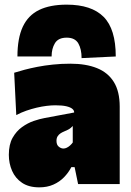

<svg xmlns="http://www.w3.org/2000/svg" viewBox="-20 -792 565 826"><path d="M149 14Q104 14 75 -5.5Q46 -25 32 -57Q18 -89 18 -126Q18 -170.5 34.2 -199.2Q50.5 -228 75 -245.5Q99.5 -263 125.5 -271.8Q151.5 -280.5 171 -284L299 -308Q299.5 -316.5 291.5 -323.5Q283.5 -330.5 265.5 -334.8Q247.5 -339 218 -339Q201 -339 180.5 -336.5Q160 -334 137.8 -328.8Q115.5 -323.5 93.2 -315.8Q71 -308 50 -297L41 -479Q60 -485 85.2 -491.8Q110.5 -498.5 141.2 -504.5Q172 -510.5 207.8 -514.2Q243.5 -518 283 -518Q349.5 -518 397 -499Q444.5 -480 469.8 -439.2Q495 -398.5 495 -333Q495 -307 495 -271.5Q495 -236 495 -212V-190Q495 -148 495 -100Q495 -52 495 0H316L301 -73H287Q274.5 -49 255.2 -29.2Q236 -9.5 209.5 2.2Q183 14 149 14ZM253 -153Q260 -153 267.2 -156.5Q274.5 -160 281 -165.8Q287.5 -171.5 293 -179V-250Q289 -245.5 284.5 -241.8Q280 -238 273 -234.2Q266 -230.5 255 -226Q247.5 -223 240.2 -218.2Q233 -213.5 228 -205.8Q223 -198 223 -186Q223 -169 232.8 -161Q242.5 -153 253 -153ZM331 -542Q331 -581 316.8 -605.5Q302.5 -630 267 -630Q231 -630 216.5 -606.5Q202 -583 202 -549H55Q55 -627.5 78 -676.8Q101 -726 148 -749Q195 -772 267 -772Q373.5 -772 425.8 -719.5Q478 -667 478 -549Z"/></svg>

Font: Commissioner Thin Black
Style: Regular
Weight: 900
Version: Version 1.000